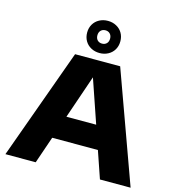

<svg xmlns="http://www.w3.org/2000/svg" viewBox="-140 -1121 1137 1240"><g transform="rotate(15 429.0 -501.5)"><path d="M642.5 0 580.5 -180.5H275L213 0H10.5L278 -740H579.5L847.5 0ZM328.5 -335.5H527.5L428 -625.5ZM317 -895.5Q317 -926.5 331.2 -951Q345.5 -975.5 371 -989.2Q396.5 -1003 428 -1003Q459.5 -1003 485 -989.2Q510.5 -975.5 524.8 -951Q539 -926.5 539 -895.5Q539 -864.5 524.8 -840Q510.5 -815.5 485 -801.8Q459.5 -788 428 -788Q396.5 -788 371 -801.8Q345.5 -815.5 331.2 -840Q317 -864.5 317 -895.5ZM470.5 -895.5Q470.5 -915.5 458.8 -927.8Q447 -940 428 -940Q409 -940 397.2 -927.8Q385.5 -915.5 385.5 -895.5Q385.5 -875 397.2 -863Q409 -851 428 -851Q447 -851 458.8 -863Q470.5 -875 470.5 -895.5Z"/></g></svg>

Font: Encode Sans Expanded ExtraBold
Style: Regular
Weight: 800
Width: 7
Designer: Multiple Designers
Foundry: Impallari Type
Version: Version 2.000